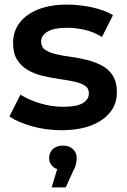

<svg xmlns="http://www.w3.org/2000/svg" viewBox="-20 -560 555 836"><path d="M247 7Q180 7 118.5 -10.5Q57 -28 21 -53L69 -148Q105 -125 155 -110Q205 -95 255 -95Q314 -95 340.5 -111Q367 -127 367 -154Q367 -176 349 -187.5Q331 -199 302 -205Q273 -211 237.5 -216Q202 -221 166.5 -229.5Q131 -238 102 -254.5Q73 -271 55 -299Q37 -327 37 -373Q37 -424 66 -461.5Q95 -499 147.5 -519.5Q200 -540 272 -540Q326 -540 381 -528Q436 -516 472 -494L424 -399Q386 -422 347.5 -430.5Q309 -439 271 -439Q214 -439 186.5 -422Q159 -405 159 -379Q159 -355 177 -343Q195 -331 224 -324Q253 -317 288.5 -312.5Q324 -308 359 -299Q394 -290 423.5 -274.5Q453 -259 471 -231Q489 -203 489 -158Q489 -108 459.5 -71Q430 -34 376 -13.5Q322 7 247 7ZM205 256 229 176Q218 173 210 165Q194 151 194 128Q194 104 210.5 89Q227 74 254 74Q282 74 298 89.5Q314 105 314 128Q314 139 311 153.5Q308 168 298 186L266 256Z"/></svg>

Font: Montserrat Thin SemiBold
Style: Regular
Weight: 600
Version: Version 9.000